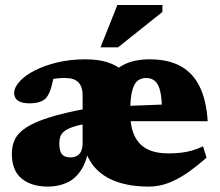

<svg xmlns="http://www.w3.org/2000/svg" viewBox="-20 -710 854 746"><path d="M232.5 -407Q214 -407 199.8 -405.2Q185.5 -403.5 175.5 -401L193.5 -442Q189 -411.5 184.5 -391.8Q180 -372 175.5 -359.5Q171 -347 165 -337.5Q157 -323 139.2 -315.8Q121.5 -308.5 94.5 -308.5Q65 -308.5 50 -318.8Q35 -329 35 -347.5Q35 -370.5 56.5 -394Q78 -417.5 116.2 -436.8Q154.5 -456 204.2 -467.8Q254 -479.5 311 -479.5Q363 -479.5 398.5 -467.8Q434 -456 455.5 -436.2Q477 -416.5 486.5 -393.5H388.5Q413 -431.5 455.2 -455.5Q497.5 -479.5 561.5 -479.5Q633.5 -479.5 681.8 -453Q730 -426.5 756 -373Q782 -319.5 787 -239H437V-297L695.5 -307L609.5 -274Q609.5 -324 603 -353.2Q596.5 -382.5 582.8 -394.8Q569 -407 547.5 -407Q529 -407 515.2 -396.8Q501.5 -386.5 493.8 -358Q486 -329.5 486 -274.5Q486 -218 502.5 -182.8Q519 -147.5 551.8 -130.8Q584.5 -114 633 -114Q659.5 -114 682 -116.5Q704.5 -119 725.8 -125Q747 -131 769 -141.5L782.5 -97.5Q744 -63.5 707.5 -38.2Q671 -13 634.2 1Q597.5 15 559 15Q484.5 15 430.5 -5Q376.5 -25 344.5 -64Q312.5 -103 303 -160.5H327.5Q322 -94 299 -55.5Q276 -17 241.8 -1Q207.5 15 166.5 15Q102 15 64 -16.2Q26 -47.5 26 -113Q26 -143.5 37.8 -168.2Q49.5 -193 81 -214Q112.5 -235 170 -253.2Q227.5 -271.5 319 -288.5V-230Q284 -224 262.5 -216.5Q241 -209 229.8 -200Q218.5 -191 214.5 -179.5Q210.5 -168 210.5 -153.5Q210.5 -123 220.5 -110.8Q230.5 -98.5 254 -98.5Q268.5 -98.5 279.2 -104.5Q290 -110.5 295.5 -123.2Q301 -136 301 -156.5V-340.5Q301 -372.5 284.8 -389.8Q268.5 -407 232.5 -407ZM370.5 -526 436 -690.5H611V-663.5L438.5 -526Z"/></svg>

Font: Newsreader ExtraBold
Style: Regular
Weight: 800
Designer: Hugues Gentile
Foundry: Production Type
Version: Version 1.003